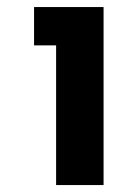

<svg xmlns="http://www.w3.org/2000/svg" viewBox="-20 -533 392 553"><path d="M278.3 0H141.6V-402.3H78.1V-512.7H278.3Z"/></svg>

Font: Cadman
Style: Bold
Weight: 700
Designer: Paul James MIller
Foundry: High-Logic / Made with FontCreator
Version: Version 2.114;March 28, 2021;FontCreator 13.0.0.2683 64-bit